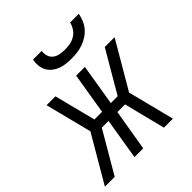

<svg xmlns="http://www.w3.org/2000/svg" viewBox="-210 -875 1010 1010"><g transform="rotate(-45 295.5 -370.0)"><path d="M64 0H-9L143 -260L77 -520H143L202 -289H259L297 -520H362L324 -289H375L510 -520H583L431 -260L497 0H430L372 -231H315L276 0H211L249 -231H199ZM343 -600Q322 -600 301.5 -602.5Q281 -605 263 -612Q245 -619 229.5 -631.5Q214 -644 205 -661Q196 -678 194 -698.5Q192 -719 196 -740H261Q258 -721 263.5 -703.5Q269 -686 283 -675.5Q297 -665 315.5 -661.5Q334 -658 353 -658Q372 -658 391 -661.5Q410 -665 427.5 -675.5Q445 -686 456.5 -703.5Q468 -721 472 -740H537Q533 -719 524.5 -698.5Q516 -678 501.5 -661Q487 -644 467.5 -631.5Q448 -619 427 -612Q406 -605 385 -602.5Q364 -600 343 -600Z"/></g></svg>

Font: Iosevka SS04 Lt Ex Obl
Style: Regular
Weight: 300
Width: 7
Italic angle: -9°
Monospace: yes
Designer: Belleve Invis
Foundry: Belleve Invis
Version: Version 19.0.0; ttfautohint (v1.8.4)